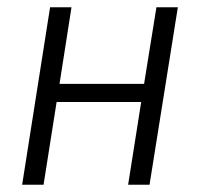

<svg xmlns="http://www.w3.org/2000/svg" viewBox="-20 -509 550 529"><path d="M41 0 118 -489H177L144 -278H377L411 -489H470L392 0H333L369 -228H136L100 0Z"/></svg>

Font: Nunito Sans 10pt Condensed Light
Style: Italic
Weight: 300
Width: 3
Italic angle: -9°
Designer: Vernon Adams
Foundry: Vernon Adams
Version: Version 3.101;gftools[0.9.27]